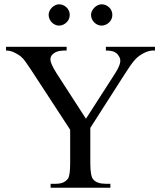

<svg xmlns="http://www.w3.org/2000/svg" viewBox="-20 -882 763 902"><path d="M695.8 -644.5Q689.9 -644.5 680.2 -642.1Q670.4 -639.6 659.4 -634.5Q648.4 -629.4 636.5 -621.3Q624.5 -613.3 614.3 -601.6Q604 -590.3 592 -573.2Q580.1 -556.2 564.9 -532.2L404.3 -281.2V-115.7Q404.3 -53.2 418.5 -38.6Q435.5 -18.6 477.5 -18.6H498.5V0H217.8V-18.6H240.7Q261.7 -18.6 275.9 -24.4Q290 -30.3 300.3 -43.9Q304.7 -51.8 307.1 -69.1Q309.6 -86.4 309.6 -115.7V-272.5L128.9 -549.3Q112.8 -573.2 101.3 -590.1Q89.8 -606.9 76.2 -618.2Q63.5 -627.4 45.9 -636Q28.3 -644.5 8.3 -644.5V-662.1H293V-644.5H278.3Q271.5 -644.5 261 -642.8Q250.5 -641.1 240.7 -636.5Q231 -631.8 223.9 -623.3Q216.8 -614.7 216.8 -601.6Q216.8 -593.3 223.9 -577.1Q231 -561 246.1 -537.1L383.8 -324.2L515.1 -528.3Q525.9 -544.9 533 -558.3Q540 -571.8 543.2 -582.8Q546.4 -593.8 544.7 -603.3Q543 -612.8 536.1 -621.6Q530.3 -631.3 517.6 -637.9Q504.9 -644.5 477.5 -644.5V-662.1H708V-644.5ZM307.6 -812Q307.6 -801.8 303.7 -792.7Q299.8 -783.7 292.7 -776.9Q285.6 -770 276.6 -765.9Q267.6 -761.7 257.3 -761.7Q247.6 -761.7 238.8 -765.9Q230 -770 223.1 -777.1Q216.3 -784.2 212.4 -793.2Q208.5 -802.2 208.5 -812Q208.5 -821.3 212.6 -830.3Q216.8 -839.4 223.6 -846.2Q230.5 -853 239.3 -857.4Q248 -861.8 257.3 -861.8Q267.6 -861.8 276.6 -857.9Q285.6 -854 292.7 -847.2Q299.8 -840.3 303.7 -831.3Q307.6 -822.3 307.6 -812ZM507.8 -812Q507.8 -801.8 503.9 -792.7Q500 -783.7 492.9 -776.9Q485.8 -770 476.8 -765.9Q467.8 -761.7 457.5 -761.7Q447.3 -761.7 438.2 -765.9Q429.2 -770 422.4 -777.1Q415.5 -784.2 411.6 -793.2Q407.7 -802.2 407.7 -812Q407.7 -821.3 412.1 -830.3Q416.5 -839.4 423.3 -846.2Q430.2 -853 439.2 -857.4Q448.2 -861.8 457.5 -861.8Q467.8 -861.8 476.8 -857.9Q485.8 -854 492.9 -847.2Q500 -840.3 503.9 -831.3Q507.8 -822.3 507.8 -812Z"/></svg>

Font: Doulos SIL Am
Style: Regular
Weight: 400
Designer: Walt Agee, Victor Gaultney, Peter Martin, Debbi Hosken, Becca Hirsbrunner
Foundry: SIL International
Version: Version 5.000